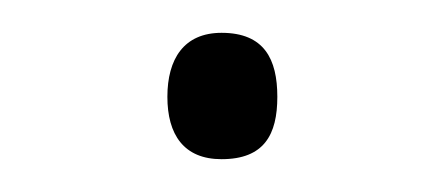

<svg xmlns="http://www.w3.org/2000/svg" viewBox="-20 -88 270 117"><path d="M82 -29C82 -6 92 9 115 9C141 9 149 -6 149 -29C149 -52 141 -68 115 -68C92 -68 82 -52 82 -29Z"/></svg>

Font: Noto Sans Meetei Mayek ExtraLight
Style: Regular
Weight: 200
Designer: Monotype Design Team and Neelakash Kshetrimayum
Foundry: Monotype Imaging Inc.
Version: Version 2.002